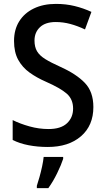

<svg xmlns="http://www.w3.org/2000/svg" viewBox="-20 -744 541 985"><path d="M459 -195Q459 -100 395.5 -45Q332 10 225 10Q173 10 126.5 1Q80 -8 45 -26V-128Q83 -109 131.5 -95.5Q180 -82 229 -82Q292 -82 323.5 -111.5Q355 -141 355 -187Q355 -235 322.5 -263.5Q290 -292 215 -325Q169 -345 132 -371.5Q95 -398 73.5 -437Q52 -476 52 -534Q52 -592 78.5 -634.5Q105 -677 153.5 -700.5Q202 -724 267 -724Q318 -724 363 -713Q408 -702 449 -683L416 -593Q378 -611 341 -621Q304 -631 266 -631Q213 -631 185 -604.5Q157 -578 157 -536Q157 -503 170 -481Q183 -459 212 -441Q241 -423 290 -401Q372 -364 415.5 -318.5Q459 -273 459 -195ZM304 71Q294 102 273 145Q252 188 228 221H169V209Q175 191 182.5 164.5Q190 138 196 110Q202 82 204 61H304Z"/></svg>

Font: Noto Sans Gurmukhi UI SemiCondensed Medium
Style: Regular
Weight: 500
Width: 4
Designer: Jelle Bosma - Monotype Design Team
Foundry: Monotype Imaging Inc.
Version: Version 2.004; ttfautohint (v1.8.4.7-5d5b)